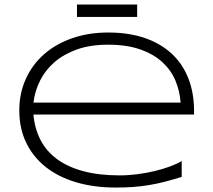

<svg xmlns="http://www.w3.org/2000/svg" viewBox="-20 -823 950 855"><path d="M789.1 -35.2Q748 -22.5 712.9 -13.4Q677.7 -4.4 643.6 1.2Q609.4 6.8 574 9.5Q538.6 12.2 496.1 12.2Q397.5 12.2 317.9 -11.7Q238.3 -35.6 182.4 -80.3Q126.5 -125 96.2 -188.5Q65.9 -252 65.9 -331.1Q65.9 -407.7 95 -471.7Q124 -535.6 176.3 -581.5Q228.5 -627.4 301.3 -652.8Q374 -678.2 461.9 -678.2Q553.2 -678.2 624.5 -653.8Q695.8 -629.4 744.6 -584Q793.5 -538.6 818.8 -473.9Q844.2 -409.2 844.2 -328.1V-313H128.9Q134.3 -250.5 160.2 -200.2Q186 -149.9 233.6 -114.7Q281.2 -79.6 350.8 -60.8Q420.4 -42 513.2 -42Q552.7 -42 593.3 -47.4Q633.8 -52.7 670.9 -61.8Q708 -70.8 738.8 -82.3Q769.5 -93.8 789.1 -106ZM784.2 -366.2Q780.8 -417.5 761.2 -464.1Q741.7 -510.7 702.9 -546.4Q664.1 -582 604.2 -603Q544.4 -624 460.9 -624Q382.3 -624 323.2 -603Q264.2 -582 223.1 -546.6Q182.1 -511.2 158.7 -464.6Q135.3 -418 128.9 -366.2ZM322.8 -747.6V-802.7H590.8V-747.6Z"/></svg>

Font: Syncopate
Style: Regular
Weight: 300
Width: 7
Designer: Astigmatic (AOETI)
Foundry: Astigmatic (AOETI)
Version: Version 001.000